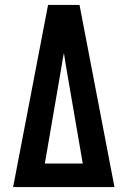

<svg xmlns="http://www.w3.org/2000/svg" viewBox="-20 -755 515 775"><path d="M33 0 127 -490 174 -735H301L348 -490L442 0ZM314 -95 246 -490Q244 -503 242 -515.5Q240 -528 238 -541Q235 -528 233 -515.5Q231 -503 229 -490L161 -95Z"/></svg>

Font: Iosevka QP
Style: Bold
Weight: 700
Designer: Belleve Invis
Foundry: Belleve Invis
Version: Version 20.0.0; ttfautohint (v1.8.4)